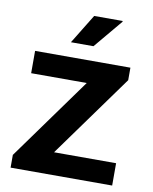

<svg xmlns="http://www.w3.org/2000/svg" viewBox="-82 -785 673 847"><g transform="rotate(10 254.5 -361.5)"><path d="M24 0V-57L290 -426H41V-526H468V-470L201 -100H479V0ZM190 -591 271 -723H398L399 -720L291 -591Z"/></g></svg>

Font: Archivo Variable SemiBold
Style: Regular
Weight: 600
Designer: Hector Gatti
Foundry: Omnibus-Type
Version: Version 2.001